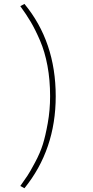

<svg xmlns="http://www.w3.org/2000/svg" viewBox="-20 -830 483 1001"><path d="M85.9 139.6Q111.3 103.5 123.5 85.4Q135.7 67.4 162.6 17.1Q189.5 -33.2 203.1 -76.7Q216.8 -120.1 229 -188Q241.2 -255.9 241.2 -328.1Q241.2 -413.1 227.5 -486.8Q213.9 -560.5 188.5 -619.1Q163.1 -677.7 140.1 -716.3Q117.2 -754.9 85.9 -797.9L107.4 -809.6Q270.5 -612.3 270.5 -328.1Q270.5 -49.8 107.4 151.4Z"/></svg>

Font: Gothic A1 Thin
Style: Regular
Weight: 250
Designer: HanYang I&C Co.,Ltd.
Foundry: HanYang I&C Co.,Ltd.
Version: Version 2.50